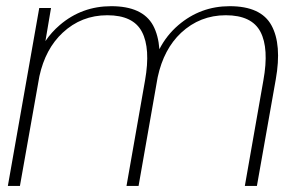

<svg xmlns="http://www.w3.org/2000/svg" viewBox="-20 -616 1014 636"><path d="M6 0 110 -589.5H149L130.5 -480Q150.5 -509.5 178 -533Q251 -595.5 348.5 -595.5Q452 -595.5 487 -532Q504.5 -499.5 508 -453Q531.5 -499 570.5 -532.5Q644 -595.5 741 -595.5Q844.5 -595.5 879.2 -532Q914 -468.5 893.5 -353L831 0H791L852.5 -350Q871.5 -455.5 842.8 -510.5Q814 -565.5 728 -565.5Q642.5 -565.5 580 -507.5Q522.5 -453.5 502.5 -361Q502 -357 501 -353L439 0H399L460.5 -350Q479 -455.5 450.2 -510.5Q421.5 -565.5 335.5 -565.5Q249.5 -565.5 187.5 -507.5Q130.5 -454.5 110.5 -363.5L46 0Z"/></svg>

Font: Anybody ExtraExpanded ExtraLight
Style: Italic
Weight: 200
Width: 8
Italic angle: -10°
Designer: Tyler Finck
Foundry: Etcetera Type Company
Version: Version 1.010; ttfautohint (v1.8.3) -l 8 -r 50 -G 200 -x 14 